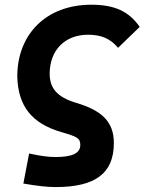

<svg xmlns="http://www.w3.org/2000/svg" viewBox="-20 -547 626 802"><path d="M212.4 234.4C378.9 234.4 455.6 176.8 455.6 50.3C455.6 -37.6 406.2 -85.4 298.8 -117.2C214.8 -142.1 187.5 -181.6 187.5 -239.7C188 -337.4 251 -401.9 347.7 -401.9C403.8 -401.9 441.4 -385.3 473.1 -347.2L563.5 -434.6C519 -499.5 458.5 -527.3 361.3 -527.3C172.9 -527.3 52.2 -403.8 52.2 -227.5C55.2 -103.5 113.3 -30.8 236.8 4.9C302.7 23.9 315.4 30.3 315.4 58.6C315.4 95.2 277.3 108.9 212.4 108.9C181.2 108.9 149.9 104.5 101.6 94.2L77.6 219.7C138.2 230 176.8 234.4 212.4 234.4Z"/></svg>

Font: Cascadia Code
Style: Bold Italic
Weight: 700
Italic angle: -10°
Monospace: yes
Designer: Aaron Bell
Foundry: Saja Typeworks
Version: Version 2404.023